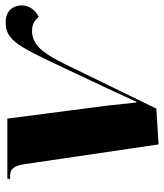

<svg xmlns="http://www.w3.org/2000/svg" viewBox="30 -612 591 692"><g transform="rotate(-90 326.0 -266.5)"><path d="M80 -473 151 9 280 1 430 -307C472 -395 503 -447 560 -447C586 -447 600 -436 611 -423C635 -435 652 -456 652 -485C652 -512 635 -542 592 -542C530 -542 508 -505 437 -354L347 -163C332 -130 318 -101 305 -71H302C299 -97 295 -140 291 -175L244 -536H28L26 -526H37C68 -526 74 -506 80 -473Z"/></g></svg>

Font: Noto Serif Display SemiCondensed Black
Style: Italic
Weight: 900
Width: 4
Italic angle: -12°
Designer: Monotype Design Team
Foundry: Monotype Imaging Inc.
Version: Version 2.009